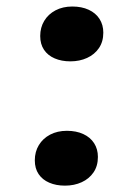

<svg xmlns="http://www.w3.org/2000/svg" viewBox="-20 -567 411 604"><path d="M89.5 -62.7Q89.5 -89.5 102.2 -110.5Q114.9 -131.5 137.7 -143.5Q160.5 -155.5 190.5 -155.5Q220 -155.5 242 -145.3Q264.1 -135.1 276 -116.6Q288 -98 288 -73.3Q288 -45 274.3 -24.8Q260.5 -4.5 237 6.2Q213.6 17 184.4 17Q156.5 17 135 7.7Q113.5 -1.5 101.5 -19.3Q89.5 -37 89.5 -62.7ZM106.5 -453.7Q106.5 -480.5 119.2 -501.5Q131.9 -522.5 154.7 -534.5Q177.5 -546.5 207.5 -546.5Q237 -546.5 259 -536.3Q281.1 -526.1 293 -507.6Q305 -489 305 -464.3Q305 -436 291.3 -415.8Q277.5 -395.5 254 -384.8Q230.6 -374 201.4 -374Q173.5 -374 152 -383.3Q130.5 -392.5 118.5 -410.3Q106.5 -428 106.5 -453.7Z"/></svg>

Font: Literata
Style: Italic
Weight: 400
Italic angle: -2°
Designer: Latin by Veronika Burian and Jose Scaglione. Greek by Irene Vlachou. Cyrillic by Vera Evstafieva
Foundry: TypeTogether
Version: Version 3.103;gftools[0.9.29]